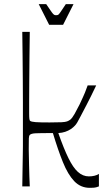

<svg xmlns="http://www.w3.org/2000/svg" viewBox="-20 -893 539 922"><path d="M87 2Q88 -55 88.5 -91.5Q89 -128 89.5 -151Q90 -174 90 -190.5Q90 -207 90 -222Q90 -237 90 -258Q90 -279 90 -316Q90 -353 90 -402.5Q90 -452 89.5 -508.5Q89 -565 88.5 -624Q88 -683 87 -740H123Q122 -682 121.5 -620Q121 -558 120.5 -501Q120 -444 120 -403Q120 -362 120 -349Q120 -330 121 -323Q122 -316 124 -313Q130 -308 151 -306.5Q172 -305 218 -305Q256 -305 275 -306Q294 -307 302 -310Q310 -313 317 -318Q327 -326 338.5 -346.5Q350 -367 362 -391Q373 -414 378 -425.5Q383 -437 388 -448.5Q393 -460 401 -483H442Q415 -426 396.5 -391Q378 -356 367.5 -335.5Q357 -315 351 -305Q345 -295 340 -290Q332 -281 320 -273Q308 -265 293 -260Q278 -255 260 -254Q286 -180 308.5 -134Q331 -88 354.5 -67Q378 -46 407 -46Q421 -46 433.5 -49Q446 -52 455 -58V2Q451 4 443.5 6Q436 8 428 8.5Q420 9 411 9Q367 9 336.5 -23Q306 -55 282 -114.5Q258 -174 234 -254Q175 -254 152 -253Q129 -252 123 -245Q119 -241 118.5 -228.5Q118 -216 118 -176Q118 -172 118.5 -151Q119 -130 119.5 -102Q120 -74 121 -46Q122 -18 123 2ZM216 -774 166 -873H202Q220 -846 228 -835Q236 -824 240 -822Q244 -820 249 -820Q256 -820 259.5 -822Q263 -824 270.5 -835Q278 -846 296 -873H333L283 -774Z"/></svg>

Font: Ojuju
Style: Regular
Weight: 400
Designer: Chisaokwu Joboson, Mirko Velimirovic
Foundry: Udi Foundry
Version: Version 1.000